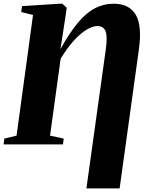

<svg xmlns="http://www.w3.org/2000/svg" viewBox="-34 -776 804 1032"><path d="M430.5 236.5 535 -513Q544.5 -583 532.8 -609.5Q521 -636 489.5 -636Q466.5 -636 435.8 -619Q405 -602 368.2 -563.5Q331.5 -525 292 -461L235 -47L308.5 -31L304.5 0H-14.5L-11 -31L55 -47L143.5 -695.5L80 -711.5L84.5 -743L285.5 -756H300.5L324.5 -734.5L319.5 -697L291 -512Q341.5 -603 387 -656.5Q432.5 -710 478.8 -733Q525 -756 576.5 -756Q660 -756 695.2 -697.5Q730.5 -639 712.5 -510L609 236.5Z"/></svg>

Font: Merriweather 96pt Black
Style: Italic
Weight: 900
Italic angle: -7.8°
Version: Version 2.101